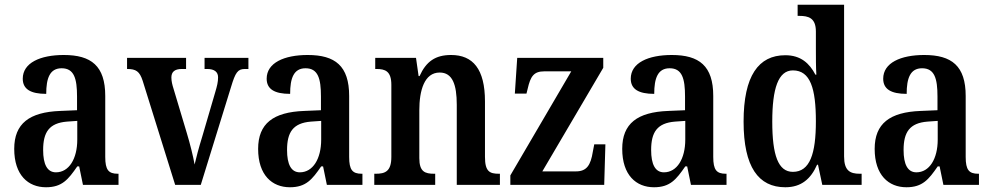

<svg xmlns="http://www.w3.org/2000/svg" viewBox="-20 -780 4181 810"><path d="M174 10C242 10 268 -23 306 -78H314L330 0H480V-47H477C438 -47 424 -63 424 -118V-375C424 -502 365 -548 249 -548C150 -548 76 -515 76 -448C76 -404 109 -384 175 -384C175 -450 190 -492 240 -492C293 -492 305 -448 305 -373V-315L234 -312C104 -307 40 -259 40 -152C40 -41 99 10 174 10ZM216 -53C179 -53 162 -87 162 -147C162 -222 187 -261 263 -267L306 -270V-191C306 -110 271 -53 216 -53Z M582 -439 719 0H827L955 -414C973 -474 983 -489 1013 -489H1028V-536H843V-489H854C885 -489 900 -476 900 -454C900 -434 896 -418 888 -391L833 -203C819 -158 807 -113 801 -86C795 -120 782 -173 768 -219L712 -406C707 -422 703 -437 703 -453C703 -476 716 -489 747 -489H765V-536H516V-489C554 -489 569 -479 582 -439Z M1203 10C1271 10 1297 -23 1335 -78H1343L1359 0H1509V-47H1506C1467 -47 1453 -63 1453 -118V-375C1453 -502 1394 -548 1278 -548C1179 -548 1105 -515 1105 -448C1105 -404 1138 -384 1204 -384C1204 -450 1219 -492 1269 -492C1322 -492 1334 -448 1334 -373V-315L1263 -312C1133 -307 1069 -259 1069 -152C1069 -41 1128 10 1203 10ZM1245 -53C1208 -53 1191 -87 1191 -147C1191 -222 1216 -261 1292 -267L1335 -270V-191C1335 -110 1300 -53 1245 -53Z M1559 0H1816V-47H1812C1773 -47 1749 -55 1749 -113V-315C1749 -398 1770 -474 1835 -474C1889 -474 1907 -423 1907 -338V0H2089V-47H2085C2046 -47 2026 -56 2026 -118V-352C2026 -489 1975 -548 1883 -548C1817 -548 1778 -521 1750 -459H1746L1735 -536H1563V-489H1568C1605 -489 1631 -480 1631 -422V-118C1631 -56 1604 -47 1565 -47H1559Z M2133 0H2529L2534 -171H2487L2481 -140C2472 -83 2455 -57 2410 -57H2268L2525 -494V-536H2162L2152 -385H2201L2206 -405C2218 -458 2232 -479 2276 -479H2390L2133 -40Z M2739 10C2807 10 2833 -23 2871 -78H2879L2895 0H3045V-47H3042C3003 -47 2989 -63 2989 -118V-375C2989 -502 2930 -548 2814 -548C2715 -548 2641 -515 2641 -448C2641 -404 2674 -384 2740 -384C2740 -450 2755 -492 2805 -492C2858 -492 2870 -448 2870 -373V-315L2799 -312C2669 -307 2605 -259 2605 -152C2605 -41 2664 10 2739 10ZM2781 -53C2744 -53 2727 -87 2727 -147C2727 -222 2752 -261 2828 -267L2871 -270V-191C2871 -110 2836 -53 2781 -53Z M3293 10C3361 10 3401 -26 3427 -85H3431L3449 0H3615V-47H3607C3566 -47 3541 -60 3541 -120V-760H3345V-713H3352C3390 -713 3422 -705 3422 -647V-574C3422 -537 3422 -496 3424 -465H3420C3395 -513 3358 -547 3293 -547C3180 -547 3117 -460 3117 -267C3117 -75 3180 10 3293 10ZM3325 -55C3263 -55 3238 -125 3238 -267C3238 -406 3263 -483 3325 -483C3399 -483 3422 -406 3422 -268C3422 -132 3397 -55 3325 -55Z M3804 10C3872 10 3898 -23 3936 -78H3944L3960 0H4110V-47H4107C4068 -47 4054 -63 4054 -118V-375C4054 -502 3995 -548 3879 -548C3780 -548 3706 -515 3706 -448C3706 -404 3739 -384 3805 -384C3805 -450 3820 -492 3870 -492C3923 -492 3935 -448 3935 -373V-315L3864 -312C3734 -307 3670 -259 3670 -152C3670 -41 3729 10 3804 10ZM3846 -53C3809 -53 3792 -87 3792 -147C3792 -222 3817 -261 3893 -267L3936 -270V-191C3936 -110 3901 -53 3846 -53Z"/></svg>

Font: Noto Serif Sinhala Condensed SemiBold
Style: Regular
Weight: 600
Width: 3
Designer: Jelle Bosma - Monotype Design Team
Foundry: Monotype Imaging Inc.
Version: Version 2.007